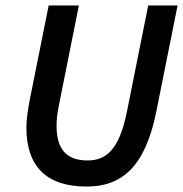

<svg xmlns="http://www.w3.org/2000/svg" viewBox="-20 -674 673 706"><path d="M298 12C428 12 514 -60 555 -265L633 -654H525L447 -265C419 -124 371 -84 302 -84C221 -84 188 -129 188 -212C188 -236 191 -260 197 -289L270 -654H159L89 -305C83 -272 77 -235 77 -206C77 -60 153 12 298 12Z"/></svg>

Font: Source Sans Pro Semibold
Style: Italic
Weight: 600
Italic angle: -11°
Designer: Paul D. Hunt
Foundry: Adobe Systems Incorporated
Version: Version 3.006;hotconv 1.0.111;makeotfexe 2.5.65597